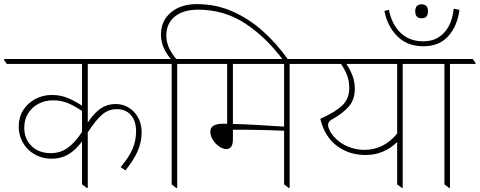

<svg xmlns="http://www.w3.org/2000/svg" viewBox="-44 -909 2333 934"><path d="M209 -137Q143 -137 97 -178Q74 -199 60.5 -229Q47 -259 47 -293Q47 -338 68.5 -372.5Q90 -407 127 -427Q164 -447 208 -447Q252 -447 287.5 -431.5Q323 -416 355 -395V-598H-11L-24 -617V-622H699L712 -603V-598H383V-313Q414 -360 446 -381.5Q478 -403 518 -403Q547 -403 571 -391.5Q595 -380 612 -360Q645 -321 645 -265Q645 -219 626.5 -175.5Q608 -132 566 -80L543 -96Q584 -145 601 -185Q618 -225 618 -270Q618 -320 593 -349Q568 -378 524 -378Q485 -378 454.5 -353Q424 -328 383 -265V5H378L355 -12V-221Q324 -179 288.5 -158Q253 -137 209 -137ZM74 -288Q74 -233 109.5 -198.5Q145 -164 203 -164Q248 -164 283.5 -188.5Q319 -213 355 -267V-369Q322 -392 288.5 -406.5Q255 -421 213 -421Q175 -421 143 -404Q111 -387 92.5 -357Q74 -327 74 -288Z M813 5 791 -12V-598H677L664 -617V-622H787Q739 -678 739 -741Q739 -808 787.5 -848.5Q836 -889 913 -889Q1007 -889 1088 -853Q1169 -817 1237.5 -755Q1306 -693 1361 -614H1335Q1253 -726 1150 -794Q1047 -862 919 -862Q848 -862 806.5 -828.5Q765 -795 765 -736Q765 -705 778.5 -675.5Q792 -646 814 -622H929L942 -603V-598H818V5Z M1057 -184Q1040 -184 1021.5 -197Q1003 -210 991 -229.5Q979 -249 979 -268Q979 -307 1041 -307Q1050 -307 1061 -307V-598H915L902 -617V-622H1476L1489 -603V-598H1365V5H1360L1338 -12V-273Q1299 -275 1257.5 -276Q1216 -277 1180.5 -277.5Q1145 -278 1124 -278Q1117 -278 1107 -278Q1097 -278 1089 -278V-231Q1089 -184 1057 -184ZM1089 -306Q1142 -305 1209 -301Q1276 -297 1338 -293V-598H1089Z M1735 -155Q1653 -155 1594 -200Q1535 -245 1514 -331Q1590 -365 1622.5 -397.5Q1655 -430 1655 -482Q1655 -514 1644.5 -542Q1634 -570 1615 -598H1454L1441 -617V-622H2026L2039 -603V-598H1915V5H1911L1888 -12V-218Q1859 -189 1820 -172Q1781 -155 1735 -155ZM1578 -247Q1605 -215 1645 -197.5Q1685 -180 1729 -180Q1822 -180 1888 -259V-598H1641Q1661 -568 1671.5 -538.5Q1682 -509 1682 -478Q1682 -424 1652.5 -390.5Q1623 -357 1571 -328Q1563 -324 1557.5 -317.5Q1552 -311 1552 -303Q1552 -278 1578 -247Z M2140 5 2118 -12V-598H2004L1991 -617V-622H2256L2269 -603V-598H2145V5Z M2007 -820Q1976 -820 1976 -854Q1976 -888 2007 -888Q2038 -888 2038 -854Q2038 -820 2007 -820ZM2016 -684Q1937 -684 1888.5 -733Q1840 -782 1826 -856L1848 -861Q1862 -790 1905 -749Q1948 -708 2015 -708Q2079 -708 2117.5 -751Q2156 -794 2163 -867L2191 -861Q2181 -783 2137 -733.5Q2093 -684 2016 -684Z"/></svg>

Font: Noto Serif Devanagari Thin
Style: Regular
Weight: 100
Designer: Universal Thirst, Indian Type Foundry and the Monotype Design Team
Foundry: Monotype Imaging Inc.
Version: Version 2.004; ttfautohint (v1.8.4.7-5d5b)